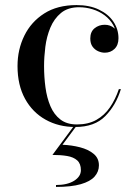

<svg xmlns="http://www.w3.org/2000/svg" viewBox="-20 -490 548 756"><path d="M276.5 10Q211 10 159.5 -18.8Q108 -47.5 78.5 -101.2Q49 -155 49 -230Q49 -295 75.8 -349.5Q102.5 -404 154.2 -437Q206 -470 281.5 -470Q332.5 -470 369.5 -452.2Q406.5 -434.5 426.5 -404.8Q446.5 -375 446.5 -339.5Q446.5 -312.5 431 -297.5Q415.5 -282.5 392.5 -282.5Q380 -282.5 366.8 -288.2Q353.5 -294 344.5 -306.2Q335.5 -318.5 335.5 -338.5Q335.5 -365 352.5 -378.8Q369.5 -392.5 392.5 -392.5Q414 -392.5 429.8 -379.2Q445.5 -366 445.5 -339.5H438.5Q438.5 -369 425.8 -391.5Q413 -414 391.8 -429.8Q370.5 -445.5 344.5 -453.5Q318.5 -461.5 291.5 -461.5Q247.5 -461.5 220.2 -439Q193 -416.5 178.2 -381Q163.5 -345.5 158.5 -305.5Q153.5 -265.5 153.5 -230Q153.5 -187 159 -146Q164.5 -105 178.5 -72Q192.5 -39 217.8 -19.5Q243 0 283 0Q327.5 0 359.5 -18Q391.5 -36 413 -67.5Q434.5 -99 448 -139H456Q436.5 -75.5 394.5 -32.8Q352.5 10 276.5 10ZM200.5 246V238.5Q245 238.5 271.8 221.8Q298.5 205 298.5 180Q298.5 154.5 284 141.5Q269.5 128.5 244.2 124.2Q219 120 186.5 120L272.5 4H282.5L226 80Q262.5 81.5 295.2 90Q328 98.5 348.8 115.8Q369.5 133 369.5 161Q369.5 186 352.5 205.2Q335.5 224.5 298.2 235.2Q261 246 200.5 246Z"/></svg>

Font: Bodoni Moda 28pt
Style: Regular
Weight: 400
Designer: Owen Earl
Foundry: indestructible type
Version: Version 2.005